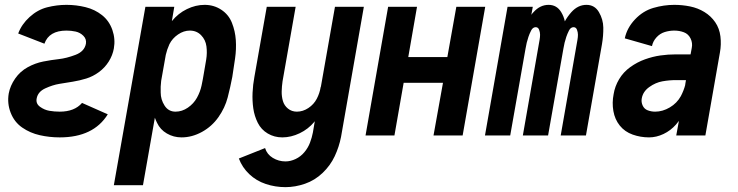

<svg xmlns="http://www.w3.org/2000/svg" viewBox="-20 -558 3040 791"><path d="M226 8Q184 8 144 -1Q104 -10 71.5 -32.5Q39 -55 24 -93.5Q9 -132 16 -173Q22 -205 42.5 -234.5Q63 -264 94 -281Q125 -298 158 -304.5Q191 -311 222.5 -314.5Q254 -318 291 -332Q328 -346 334 -378Q337 -397 323.5 -410.5Q310 -424 291.5 -428Q273 -432 254 -432Q182 -432 163 -378L55 -420Q69 -458 102 -488Q135 -518 174.5 -528Q214 -538 254 -538Q294 -538 332.5 -528.5Q371 -519 400.5 -495.5Q430 -472 443 -434.5Q456 -397 449 -358Q444 -330 428 -304.5Q412 -279 387.5 -261Q363 -243 335.5 -234.5Q308 -226 280 -221.5Q252 -217 224.5 -212.5Q197 -208 166.5 -194Q136 -180 131 -152Q127 -131 145 -118Q163 -105 183.5 -101.5Q204 -98 226 -98Q287 -98 318 -134L424 -87Q365 8 226 8Z M449 205 579 -530H698L688 -471Q714 -503 750 -520.5Q786 -538 823 -538Q861 -538 891.5 -518Q922 -498 935.5 -464Q949 -430 951.5 -393Q954 -356 948.5 -317.5Q943 -279 937 -241Q929 -199 918 -156.5Q907 -114 880 -75.5Q853 -37 812 -14.5Q771 8 728 8Q695 8 667.5 -8Q640 -24 627 -52Q622 -62 618 -73L569 205ZM703 -98Q730 -98 754 -114.5Q778 -131 791.5 -155.5Q805 -180 810.5 -206Q816 -232 820 -257Q825 -285 829.5 -312.5Q834 -340 830.5 -367Q827 -394 808.5 -413Q790 -432 762 -432Q737 -432 713.5 -416Q690 -400 678 -376Q668 -354 663 -332L644 -225Q641 -201 642 -177Q642 -148 658 -123Q674 -98 703 -98Z M1156 213Q1114 213 1075 200Q1036 187 1007 159.5Q978 132 964 95L1072 52Q1080 78 1104 92.5Q1128 107 1156 107Q1177 107 1198 97Q1219 87 1234 69Q1249 51 1257 30Q1265 9 1269 -12L1277 -59L1275 -56Q1250 -26 1214.5 -9Q1179 8 1143 8Q1110 8 1083 -8Q1056 -24 1042 -52Q1028 -80 1023.5 -111.5Q1019 -143 1020.5 -176Q1022 -209 1028 -241L1079 -530H1198L1144 -223Q1141 -202 1140.5 -181.5Q1140 -161 1145.5 -142Q1151 -123 1166.5 -110.5Q1182 -98 1203 -98Q1228 -98 1250.5 -113Q1273 -128 1285 -151Q1297 -174 1301 -199L1302 -201L1360 -530H1479L1385 6Q1377 47 1359 85.5Q1341 124 1309 154.5Q1277 185 1236.5 199Q1196 213 1156 213Z M1486 0 1579 -530H1698L1662 -323H1823L1860 -530H1979L1886 0H1766L1805 -217H1643L1605 0Z M1978 0 2071 -530H2175L2169 -497Q2173 -503 2178 -508Q2205 -538 2240 -538Q2274 -538 2292 -508Q2303 -490 2307 -470Q2318 -490 2334 -508Q2361 -538 2396 -538Q2430 -538 2447.5 -508Q2465 -478 2465.5 -444.5Q2466 -411 2460 -376L2394 0H2290L2359 -394Q2361 -405 2361 -415Q2361 -425 2357 -435.5Q2353 -446 2343 -446Q2331 -446 2324 -432Q2317 -418 2313 -406Q2309 -394 2306 -382Q2303 -370 2301 -357L2238 0H2134L2203 -394Q2205 -405 2205 -415Q2205 -425 2201 -435.5Q2197 -446 2187 -446Q2175 -446 2168 -432Q2161 -418 2157 -406Q2153 -394 2150 -382Q2147 -370 2145 -357L2082 0Z M2654 8Q2619 8 2586.5 -3.5Q2554 -15 2533.5 -40.5Q2513 -66 2507 -100.5Q2501 -135 2508 -170Q2513 -202 2530.5 -231.5Q2548 -261 2576.5 -281.5Q2605 -302 2637 -313.5Q2669 -325 2700.5 -329.5Q2732 -334 2765 -334H2825L2830 -361Q2834 -381 2825 -399.5Q2816 -418 2797.5 -425Q2779 -432 2758 -432Q2738 -432 2718.5 -426Q2699 -420 2684.5 -404Q2670 -388 2666 -368L2554 -400Q2563 -443 2596 -478Q2629 -513 2672 -525.5Q2715 -538 2758 -538Q2791 -538 2823 -531.5Q2855 -525 2882 -508.5Q2909 -492 2926.5 -466.5Q2944 -441 2948 -408Q2952 -375 2946 -342L2886 0H2766L2777 -60Q2771 -52 2765 -45Q2743 -20 2713.5 -6Q2684 8 2654 8ZM2679 -98Q2710 -98 2739.5 -115.5Q2769 -133 2785 -162Q2797 -185 2803 -208V-210L2806 -228H2765Q2737 -228 2709 -223Q2681 -218 2655 -199.5Q2629 -181 2624 -153Q2621 -138 2627.5 -123.5Q2634 -109 2648.5 -103.5Q2663 -98 2679 -98Z"/></svg>

Font: Iosevka SS08
Style: Bold Italic
Weight: 700
Italic angle: -10°
Monospace: yes
Designer: Belleve Invis
Foundry: Belleve Invis
Version: 2.1.0; ttfautohint (v1.8.2)